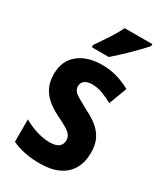

<svg xmlns="http://www.w3.org/2000/svg" viewBox="-194 -844 799 933"><g transform="rotate(30 206.0 -378.0)"><path d="M381 -160Q381 -106 359 -68Q337 -30 294.5 -10Q252 10 191 10Q146 10 107.5 2.5Q69 -5 34 -21V-147Q66 -128 105.5 -115.5Q145 -103 181 -103Q214 -103 230.5 -115.5Q247 -128 247 -152Q247 -166 240 -178Q233 -190 212.5 -203Q192 -216 152 -235Q114 -254 87.5 -277Q61 -300 47 -330.5Q33 -361 33 -402Q33 -475 82.5 -516Q132 -557 216 -557Q260 -557 298 -546Q336 -535 375 -514L337 -413Q309 -429 279 -440Q249 -451 220 -451Q194 -451 179 -440Q164 -429 164 -409Q164 -395 171.5 -384Q179 -373 199.5 -361Q220 -349 257 -329Q296 -310 323.5 -287.5Q351 -265 366 -234.5Q381 -204 381 -160ZM375 -756Q364 -742 345.5 -723Q327 -704 305.5 -682.5Q284 -661 262.5 -641.5Q241 -622 223 -606H128V-619Q145 -644 162 -669Q179 -694 194 -719Q209 -744 220 -766H375Z"/></g></svg>

Font: Noto Sans Khmer Condensed
Style: Bold
Weight: 700
Width: 3
Designer: Danh Hong and the Monotype Design Team
Foundry: Monotype Imaging Inc.
Version: Version 2.004